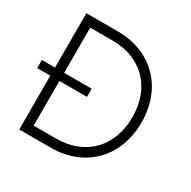

<svg xmlns="http://www.w3.org/2000/svg" viewBox="-157 -850 994 1001"><g transform="rotate(30 340.0 -350.0)"><path d="M5 -324H84V0H274C478 0 618 -141 618 -350C618 -559 478 -700 274 -700H84V-373H5ZM139 -55V-324H305V-373H139V-645H274C448 -645 563 -529 563 -350C563 -171 448 -55 274 -55Z"/></g></svg>

Font: Jost Light
Style: Regular
Weight: 300
Version: Version 3.710